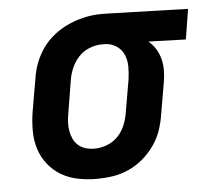

<svg xmlns="http://www.w3.org/2000/svg" viewBox="-44 -585 696 640"><g transform="rotate(-5 303.5 -265.0)"><path d="M254 8Q223 8 192.5 2Q162 -4 136.5 -19Q111 -34 92.5 -57.5Q74 -81 65 -109.5Q56 -138 56 -170Q56 -202 61 -233L80 -343Q84 -370 94 -396Q104 -422 120.5 -445Q137 -468 160.5 -486Q184 -504 209.5 -515Q235 -526 262 -532Q289 -538 316 -538Q320 -538 324.5 -538Q329 -538 333 -538L607 -530L591 -429L466 -433Q480 -421 489.5 -406Q499 -391 504 -373Q509 -355 509 -335.5Q509 -316 506 -297L487 -187Q483 -160 474 -134Q465 -108 448.5 -84.5Q432 -61 409.5 -42Q387 -23 361 -11.5Q335 0 308 4Q281 8 254 8ZM256 -93Q277 -93 298 -101Q319 -109 334.5 -125Q350 -141 358.5 -162Q367 -183 370 -203L389 -313Q392 -334 392 -355Q392 -376 384.5 -394.5Q377 -413 360 -424.5Q343 -436 323 -437H316Q314 -437 312.5 -437Q311 -437 309 -437Q289 -437 268 -428.5Q247 -420 232 -403.5Q217 -387 208.5 -367Q200 -347 197 -327L179 -217Q176 -202 175.5 -187Q175 -172 177.5 -158Q180 -144 186 -131.5Q192 -119 202.5 -110Q213 -101 227 -97Q241 -93 256 -93Z"/></g></svg>

Font: Iosevka Curly Slab Extended
Style: Bold Italic
Weight: 700
Width: 7
Italic angle: -9°
Monospace: yes
Designer: Belleve Invis
Foundry: Belleve Invis
Version: Version 11.0.0; ttfautohint (v1.8.3)